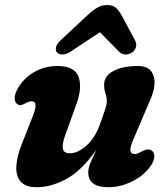

<svg xmlns="http://www.w3.org/2000/svg" viewBox="-20 -748 683 781"><path d="M596.5 -136Q607.5 -129 607.8 -112.5Q608 -96 595.5 -77Q568.5 -36 520 -11.2Q471.5 13.5 421 13.5Q339 13.5 339 -47Q339 -65.5 349 -88.2Q359 -111 371.5 -138.5Q313 -54.5 250.8 -20.5Q188.5 13.5 129.5 13.5Q83 13.5 63.5 -9.8Q44 -33 46.5 -73Q49 -113 69 -163L115 -279.5Q137 -336 109 -336Q97 -336 80.5 -326.5Q62 -315 49 -325.5Q40 -333 39.8 -348.5Q39.5 -364 51 -385.5Q73.5 -427.5 116.8 -453.5Q160 -479.5 213.5 -479.5Q283.5 -479.5 299.5 -435.5Q315.5 -391.5 290.5 -323.5L244.5 -196Q232.5 -162 235.8 -143.2Q239 -124.5 264 -124.5Q297.5 -124.5 333 -157Q368.5 -189.5 388.5 -247.5Q402 -285.5 408.2 -304.2Q414.5 -323 414.5 -336.5Q414.5 -352.5 409 -368.5Q403.5 -384.5 403.5 -404Q403.5 -438.5 440.8 -459Q478 -479.5 543 -479.5Q591.5 -479.5 604.5 -439.8Q617.5 -400 589.5 -338.5L525.5 -188Q508.5 -150 510.2 -135.8Q512 -121.5 528 -121.5Q534.5 -121.5 541.8 -124.5Q549 -127.5 559 -133Q582.5 -145.5 596.5 -136ZM268 -538.5Q248.5 -526 233.5 -526.2Q218.5 -526.5 211 -535.5Q205 -542.5 208 -556Q211 -569.5 228 -585.5L333.5 -684Q355.5 -704.5 374.2 -716Q393 -727.5 416.5 -727.5Q439 -727.5 451.8 -716Q464.5 -704.5 475.5 -684L528.5 -585.5Q537 -569.5 532.8 -556Q528.5 -542.5 518.5 -535.5Q506.5 -526.5 491.2 -526.2Q476 -526 463.5 -538.5L386.5 -617Z"/></svg>

Font: Fraunces 9pt S100
Style: Bold Italic
Weight: 700
Italic angle: -16°
Version: Version 1.000; ttfautohint (v1.8.3)